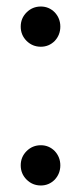

<svg xmlns="http://www.w3.org/2000/svg" viewBox="-20 -566 253 592"><path d="M148.9 -12.2Q130.9 5.9 106 5.9Q80.1 5.9 62 -12.2Q43.9 -30.3 43.9 -56.2Q43.9 -82 62 -100.1Q80.1 -118.2 106 -118.2Q130.9 -118.2 148.9 -100.1Q166 -81.5 166 -56.2Q166 -30.8 148.9 -12.2ZM106 -545.9Q130.9 -545.9 148.9 -527.8Q166 -509.3 166 -483.9Q166 -458.5 148.9 -439.9Q130.9 -421.9 106 -421.9Q80.1 -421.9 62 -439.9Q43.9 -458 43.9 -483.9Q43.9 -509.8 62 -527.8Q80.1 -545.9 106 -545.9Z"/></svg>

Font: PoppinsZ
Style: Regular
Weight: 400
Designer: Ninad Kale (Devanagari), Jonny Pinhorn (Latin)
Foundry: Indian Type Foundry
Version: Version 3.002;FEAKit 1.0